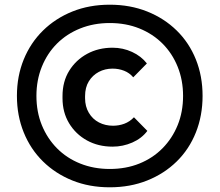

<svg xmlns="http://www.w3.org/2000/svg" viewBox="-20 -761 935 817"><path d="M447 36Q360 36 288 7Q216 -22 163 -74Q110 -126 81 -197.5Q52 -269 52 -353Q52 -437 81 -508Q110 -579 163 -631Q216 -683 288 -712Q360 -741 447 -741Q534 -741 606.5 -712Q679 -683 732 -631Q785 -579 813.5 -508Q842 -437 842 -353Q842 -269 813.5 -197.5Q785 -126 732 -74Q679 -22 606.5 7Q534 36 447 36ZM459 -137Q398 -137 350 -163.5Q302 -190 274 -236.5Q246 -283 246 -343V-352Q246 -414 274.5 -460Q303 -506 351 -532Q399 -558 459 -558Q503 -558 542 -540Q581 -522 605 -491L547 -432Q531 -451 508 -460Q485 -469 459 -469Q427 -469 400.5 -455Q374 -441 358 -415Q342 -389 342 -352V-343Q342 -308 358 -281Q374 -254 401 -240Q428 -226 461 -226Q486 -226 509 -234.5Q532 -243 550 -262L607 -204Q583 -172 543 -154.5Q503 -137 459 -137ZM447 -42Q516 -42 573 -65Q630 -88 671.5 -130Q713 -172 736 -228.5Q759 -285 759 -353Q759 -420 736 -477Q713 -534 671.5 -575.5Q630 -617 573 -640Q516 -663 447 -663Q379 -663 321.5 -640Q264 -617 222.5 -575.5Q181 -534 158 -477Q135 -420 135 -353Q135 -285 158 -228.5Q181 -172 222.5 -130Q264 -88 321.5 -65Q379 -42 447 -42Z"/></svg>

Font: SUSE Thin SemiBold
Style: Regular
Weight: 600
Version: Version 1.000